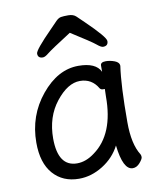

<svg xmlns="http://www.w3.org/2000/svg" viewBox="-84 -798 744 890"><g transform="rotate(-10 287.5 -353.5)"><path d="M220.2 -47.9Q262.2 -47.9 303.2 -79.1Q405.3 -153.3 404.8 -330.1L405.8 -365.2H397Q388.2 -365.2 382.8 -372.1Q354 -421.9 297.9 -421.9Q240.7 -421.9 185.3 -352.1Q129.9 -282.2 129.9 -180.2Q130.4 -47.9 220.2 -47.9ZM216.8 23.9Q140.6 23.9 95.2 -27.6Q49.8 -79.1 49.8 -174.8Q49.8 -301.8 127.9 -397Q206.1 -492.2 303.2 -492.2Q385.3 -492.2 407.2 -445.8V-475.1Q407.2 -491.2 432.1 -491.2Q452.1 -491.2 473.6 -483.2Q495.1 -475.1 495.1 -458Q481.9 -368.2 481.9 -194.8Q481.9 -91.8 516.1 -38.1Q519 -32.2 519 -24.9Q519 -16.1 503.9 1.5Q488.8 19 470.2 19Q424.3 19 411.1 -98.1Q383.3 -43.9 329.1 -10Q274.9 23.9 216.8 23.9ZM432.1 -559.1Q422.4 -559.1 403.6 -575Q384.8 -590.8 291 -649.9Q193.8 -587.9 176.5 -573.5Q159.2 -559.1 148.9 -559.1Q125 -559.1 125 -581.1Q125 -598.1 208 -682.1Q228 -703.1 240 -715.1Q252 -727.1 263.4 -729Q274.9 -731 297.9 -731Q321.8 -731 335 -718Q348.1 -705.1 368.2 -686Q456.1 -601.1 456.1 -582Q456.1 -559.1 432.1 -559.1Z"/></g></svg>

Font: LXGW WenKai Screen R
Style: Regular
Weight: 400
Designer: Fontworks Inc.
Version: Version 1.235;May 31, 2022